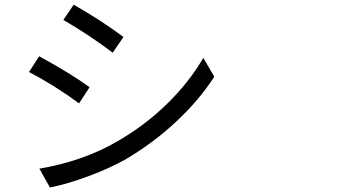

<svg xmlns="http://www.w3.org/2000/svg" viewBox="-20 -788 1540 836"><path d="M300.8 -767.6Q420.9 -699.2 517.6 -627L470.7 -558.6Q370.1 -634.8 255.9 -701.2ZM151.4 -53.7Q337.9 -85 486.3 -169.9Q609.4 -240.2 706.5 -335Q803.7 -429.7 865.2 -536.1L913.1 -454.1Q847.7 -352.5 748 -259.3Q648.4 -166 529.3 -95.7Q457 -54.7 364.3 -20.5Q271.5 13.7 197.3 28.3ZM150.4 -543Q287.1 -468.8 370.1 -408.2L324.2 -337.9Q219.7 -415 106.4 -474.6Z"/></svg>

Font: Bpmf Zihi Sans Regular
Style: Regular
Weight: 400
Foundry: But Ko
Version: Version 1.320